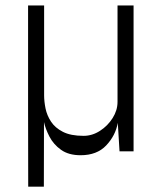

<svg xmlns="http://www.w3.org/2000/svg" viewBox="-20 -566 610 718"><path d="M85.5 132 85 -156.5V-545.5H145V-209.5Q145 -187 150.2 -160.8Q155.5 -134.5 170.8 -111.2Q186 -88 215.2 -73Q244.5 -58 292.5 -58Q325 -58 354 -76.8Q383 -95.5 401.2 -124.5Q419.5 -153.5 419.5 -185V-545.5H479.5V0H427L420.5 -106.5Q412 -59 377.2 -22.2Q342.5 14.5 281.5 14.5Q236.5 14.5 208.2 -5.8Q180 -26 165 -55Q150 -84 144.5 -109.5L144 132Z"/></svg>

Font: Spline Sans Light
Style: Regular
Weight: 300
Designer: Eben Sorkin, Mirko Velimirovic
Foundry: Sorkin Type
Version: Version 1.000; ttfautohint (v1.8.3)